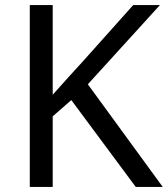

<svg xmlns="http://www.w3.org/2000/svg" viewBox="-20 -734 659 754"><path d="M619 0H513L260 -341L187 -277V0H97V-714H187V-362Q217 -396 248 -430Q279 -464 310 -498L503 -714H608L325 -403Z"/></svg>

Font: Noto Sans Multani
Style: Regular
Weight: 400
Designer: Monotype Design Team
Foundry: Monotype Imaging Inc.
Version: Version 2.002; ttfautohint (v1.8.4.7-5d5b)